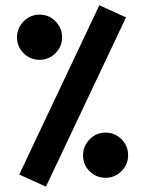

<svg xmlns="http://www.w3.org/2000/svg" viewBox="-20 -696 544 720"><path d="M352.5 -676.3 452.6 -630.9 152.3 3.9 52.2 -41.5ZM43.9 -556.2Q43.9 -590.8 68.6 -616Q93.3 -641.1 128.4 -641.1Q163.6 -641.1 188.2 -616Q212.9 -590.8 212.9 -556.2Q212.9 -521.5 188 -496.6Q163.1 -471.7 128.4 -471.7Q93.8 -471.7 68.8 -496.1Q43.9 -520.5 43.9 -556.2ZM291.5 -113.8Q291.5 -148.4 316.2 -173.6Q340.8 -198.7 376 -198.7Q411.1 -198.7 435.8 -173.6Q460.4 -148.4 460.4 -113.8Q460.4 -79.1 435.5 -54.2Q410.6 -29.3 376 -29.3Q341.3 -29.3 316.4 -53.5Q291.5 -77.6 291.5 -113.8Z"/></svg>

Font: Vazir FD-WOL-UI
Style: Bold-FD-WOL-UI
Weight: 700
Designer: Saber Rastikerdar
Foundry: Saber Rastikerdar
Version: Version 30.0.0